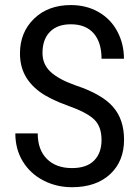

<svg xmlns="http://www.w3.org/2000/svg" viewBox="-20 -741 558 770"><path d="M387.2 -179.7Q387.2 -232.9 358.4 -261.2Q329.6 -289.6 254.4 -316.4Q179.2 -343.3 139.4 -372.8Q99.6 -402.3 79.8 -440.2Q60.1 -478 60.1 -526.9Q60.1 -611.3 116.5 -666Q172.9 -720.7 264.2 -720.7Q326.7 -720.7 375.5 -692.6Q424.3 -664.6 450.7 -614.7Q477.1 -564.9 477.1 -505.4H387.2Q387.2 -571.3 355.5 -607.4Q323.7 -643.6 264.2 -643.6Q210 -643.6 180.2 -613.3Q150.4 -583 150.4 -528.3Q150.4 -483.4 182.6 -453.1Q214.8 -422.9 282.2 -398.9Q387.2 -364.3 432.4 -313.5Q477.5 -262.7 477.5 -180.7Q477.5 -94.2 421.4 -42.2Q365.2 9.8 268.6 9.8Q206.5 9.8 154.1 -17.3Q101.6 -44.4 71.5 -93.5Q41.5 -142.6 41.5 -206.1H131.3Q131.3 -140.1 168.2 -103.5Q205.1 -66.9 268.6 -66.9Q327.6 -66.9 357.4 -97.2Q387.2 -127.4 387.2 -179.7Z"/></svg>

Font: MAUL Condensed
Style: Condensed Regular
Weight: 400
Designer: MAUL
Version: Version 1.0; 2020; ttfautohint (v1.8.3)